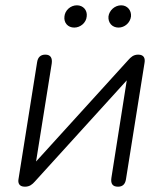

<svg xmlns="http://www.w3.org/2000/svg" viewBox="-20 -698 615 724"><path d="M74 6C92 6 102 -3 111 -13L458 -395L400 -27C397 -6 404 6 425 6C442 6 452 -3 455 -22L525 -461C528 -478 523 -492 501 -492C483 -492 473 -482 464 -472L116 -89L175 -458C178 -479 171 -492 151 -492C134 -492 123 -483 120 -464L50 -24C47 -9 51 6 74 6ZM260 -594C283 -594 305 -612 307 -636C310 -659 294 -678 270 -678C246 -678 225 -659 223 -636C220 -612 236 -594 260 -594ZM427 -594C450 -594 471 -612 474 -636C476 -659 460 -678 437 -678C413 -678 392 -659 389 -636C387 -612 403 -594 427 -594Z"/></svg>

Font: SN Pro Light
Style: Italic
Weight: 300
Italic angle: -8.99998°
Designer: Tobias Whetton
Foundry: Supernotes
Version: Version 1.001;Glyphs 3.2 (3249)